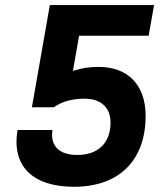

<svg xmlns="http://www.w3.org/2000/svg" viewBox="-20 -713 626 743"><path d="M266.6 9.8C440.4 9.8 543.5 -91.8 543.5 -264.6C543.5 -383.3 476.1 -454.1 361.8 -454.1C328.1 -454.1 297.4 -450.2 262.2 -438.5L286.1 -574.7H555.2L576.2 -693.4H172.9L103.5 -297.9H188.5C217.8 -319.3 258.3 -331.1 307.1 -331.1C370.6 -331.1 407.7 -296.9 407.7 -238.8C407.7 -159.7 359.9 -113.3 278.8 -113.3C208.5 -113.3 173.3 -149.4 183.1 -210H47.9C24.4 -71.8 104.5 9.8 266.6 9.8Z"/></svg>

Font: Cascadia Code NF
Style: Bold Italic
Weight: 700
Italic angle: -10°
Monospace: yes
Designer: Aaron Bell
Foundry: Saja Typeworks
Version: Version 2404.023